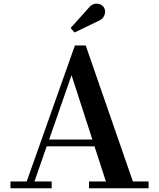

<svg xmlns="http://www.w3.org/2000/svg" viewBox="-20 -1008 852 1028"><path d="M507.5 -896C539 -907.5 551.5 -944 536.5 -968.5C522.5 -990.5 482.5 -1000 456 -967L358 -858L379 -834ZM36 -36.5V0H256.5V-36.5H164.5L230 -224.5H486L547 -36.5H456.5V0H775.5V-36.5H691.5L439 -764.5H381L123 -36.5ZM363 -605.5 474.5 -261H243Z"/></svg>

Font: Bodoni* 06pt Medium
Style: Regular
Weight: 500
Version: Version 2.3